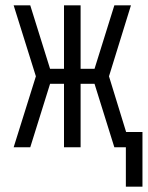

<svg xmlns="http://www.w3.org/2000/svg" viewBox="-20 -550 552 717"><path d="M450 147H512V-57H451L387 -265L469 -530H407L333 -293H281V-530H219V-293H167L93 -530H31L114 -265L31 0H93L167 -237H219V0H281V-237H333L407 0H450Z"/></svg>

Font: Iosevka SS09 Light
Style: Regular
Weight: 300
Monospace: yes
Designer: Belleve Invis
Foundry: Belleve Invis
Version: Version 5.2.1; ttfautohint (v1.8.3)